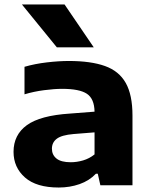

<svg xmlns="http://www.w3.org/2000/svg" viewBox="-20 -828 676 858"><path d="M242.5 10Q142.5 10 91.5 -35Q40.5 -80 40.5 -149.5Q40.5 -225.5 100.2 -268.8Q160 -312 293 -320.5L402.5 -329Q401.5 -387 368.2 -409Q335 -431 258 -431Q223 -431 177 -425Q131 -419 89.5 -406.5V-529.5Q136 -543 189.2 -549.2Q242.5 -555.5 287.5 -555.5Q386 -555.5 449 -533Q512 -510.5 542 -457.2Q572 -404 572 -311.5V0H428.5L417 -51.5H408.5Q379 -20.5 335.5 -5.2Q292 10 242.5 10ZM212 -163.5Q212 -136 232.5 -119.5Q253 -103 296 -103Q323.5 -103 351.5 -111.2Q379.5 -119.5 402.5 -138V-236.5L308.5 -229Q255.5 -224.5 233.8 -208Q212 -191.5 212 -163.5ZM234 -616.5 78 -808H268.5L399 -616.5Z"/></svg>

Font: Encode Sans Expanded Expanded
Style: Bold
Weight: 700
Width: 7
Designer: Multiple Designers
Foundry: Impallari Type
Version: Version 3.000; ttfautohint (v1.8.3) -l 8 -r 50 -G 200 -x 14 